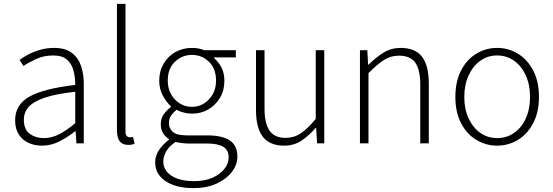

<svg xmlns="http://www.w3.org/2000/svg" viewBox="-20 -739 2851 990"><path d="M197 12Q159 12 127.5 -2Q96 -16 77 -45.5Q58 -75 58 -119Q58 -200 133 -241.5Q208 -283 368 -301Q368 -338 359.5 -373Q351 -408 326.5 -430.5Q302 -453 254 -453Q206 -453 166 -434.5Q126 -416 101 -399L81 -430Q98 -443 125 -457.5Q152 -472 186.5 -482Q221 -492 260 -492Q316 -492 349.5 -467Q383 -442 397.5 -400Q412 -358 412 -307V0H374L370 -62H367Q331 -33 287.5 -10.5Q244 12 197 12ZM205 -27Q246 -27 284.5 -46.5Q323 -66 368 -104V-266Q269 -255 211 -235.5Q153 -216 128 -188Q103 -160 103 -122Q103 -71 133.5 -49Q164 -27 205 -27Z M642 8Q622 8 609 0Q596 -8 589.5 -25Q583 -42 583 -68V-719H627V-62Q627 -45 633.5 -38Q640 -31 650 -31Q653 -31 656.5 -31.5Q660 -32 666 -33L674 2Q667 5 659.5 6.5Q652 8 642 8Z M977 231Q916 231 872 214.5Q828 198 804 168.5Q780 139 780 98Q780 66 799 36Q818 6 851 -18V-22Q833 -33 821 -52Q809 -71 809 -99Q809 -131 827 -153.5Q845 -176 861 -187V-191Q839 -211 820 -245.5Q801 -280 801 -323Q801 -372 823.5 -410.5Q846 -449 884.5 -470.5Q923 -492 970 -492Q990 -492 1006.5 -488.5Q1023 -485 1033 -480H1196V-443H1084V-439Q1106 -421 1121.5 -392Q1137 -363 1137 -322Q1137 -273 1114.5 -235Q1092 -197 1054.5 -175Q1017 -153 970 -153Q949 -153 928 -158.5Q907 -164 890 -173Q875 -161 863 -144.5Q851 -128 851 -104Q851 -78 870.5 -59.5Q890 -41 943 -41H1046Q1127 -41 1165.5 -14.5Q1204 12 1204 69Q1204 110 1176 147Q1148 184 1097 207.5Q1046 231 977 231ZM970 -188Q1003 -188 1031 -205Q1059 -222 1076.5 -252.5Q1094 -283 1094 -323Q1094 -385 1057.5 -420.5Q1021 -456 970 -456Q919 -456 882 -420.5Q845 -385 845 -323Q845 -283 862.5 -252.5Q880 -222 908 -205Q936 -188 970 -188ZM982 195Q1036 195 1075.5 177.5Q1115 160 1137 132Q1159 104 1159 74Q1159 34 1130.5 17.5Q1102 1 1048 1H945Q938 1 921 -1Q904 -3 885 -7Q852 15 837 41.5Q822 68 822 94Q822 139 864 167Q906 195 982 195Z M1445 12Q1371 12 1335.5 -33.5Q1300 -79 1300 -172V-480H1344V-178Q1344 -102 1370 -65Q1396 -28 1453 -28Q1496 -28 1531 -51.5Q1566 -75 1608 -126V-480H1652V0H1615L1610 -80H1608Q1573 -39 1534 -13.5Q1495 12 1445 12Z M1836 0V-480H1874L1878 -406H1881Q1918 -443 1957.5 -467.5Q1997 -492 2046 -492Q2121 -492 2156 -446.5Q2191 -401 2191 -308V0H2147V-302Q2147 -379 2121.5 -415.5Q2096 -452 2037 -452Q1994 -452 1959.5 -429.5Q1925 -407 1880 -362V0Z M2543 12Q2486 12 2436.5 -17.5Q2387 -47 2357.5 -103.5Q2328 -160 2328 -239Q2328 -319 2357.5 -376Q2387 -433 2436.5 -462.5Q2486 -492 2543 -492Q2601 -492 2650 -462.5Q2699 -433 2729 -376Q2759 -319 2759 -239Q2759 -160 2729 -103.5Q2699 -47 2650 -17.5Q2601 12 2543 12ZM2543 -27Q2592 -27 2630.5 -53.5Q2669 -80 2691 -128Q2713 -176 2713 -239Q2713 -302 2691 -350.5Q2669 -399 2630.5 -426Q2592 -453 2543 -453Q2495 -453 2457 -426Q2419 -399 2396.5 -350.5Q2374 -302 2374 -239Q2374 -176 2396.5 -128Q2419 -80 2457 -53.5Q2495 -27 2543 -27Z"/></svg>

Font: Source Sans 3 ExtraLight Light
Style: Regular
Weight: 300
Version: Version 3.052;hotconv 1.1.0;makeotfexe 2.6.0